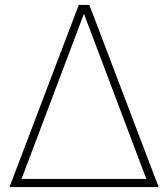

<svg xmlns="http://www.w3.org/2000/svg" viewBox="-20 -760 683 780"><path d="M343 -740 624.5 0H18.5L300 -740ZM321 -704 67.5 -33H574.5Z"/></svg>

Font: Encode Sans Thin
Style: Regular
Weight: 250
Designer: Multiple Designers
Foundry: Impallari Type
Version: Version 2.000